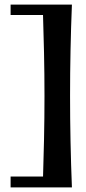

<svg xmlns="http://www.w3.org/2000/svg" viewBox="-20 -783 373 833"><path d="M26 -17H269L292 30H26ZM26 -763H292L269 -718H26ZM292 -763Q288 -664 286 -565Q284 -466 284 -367Q284 -268 286 -169Q288 -70 292 30L166 11Q169 -83 171 -177.5Q173 -272 173 -366Q173 -460 171 -554Q169 -648 166 -742Z"/></svg>

Font: Ruwudu SemiBold
Style: Regular
Weight: 600
Designer: Becca Hirsbrunner Spalinger
Foundry: SIL International
Version: Version 3.000